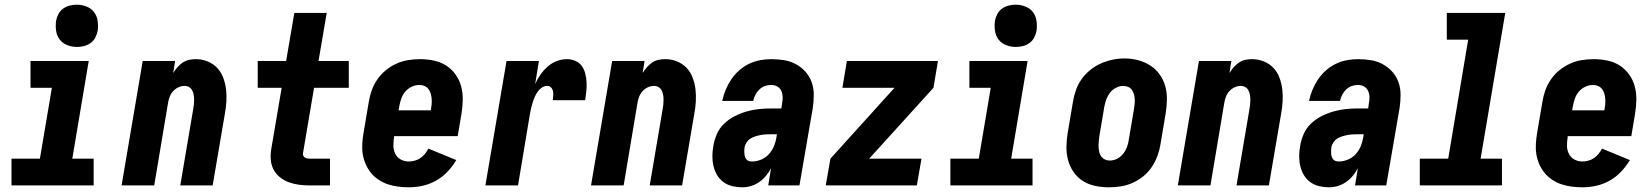

<svg xmlns="http://www.w3.org/2000/svg" viewBox="-20 -790 7040 818"><path d="M29 0V-114H150L201 -416H110V-530H358L288 -114H379V0ZM308 -590Q286 -590 266 -598Q246 -606 234 -622Q222 -638 219 -659Q216 -680 219 -702Q222 -717 229.5 -731Q237 -745 250 -754Q263 -763 278 -766.5Q293 -770 308 -770Q329 -770 349 -762Q369 -754 381 -738Q393 -722 396 -701Q399 -680 396 -658Q393 -643 385.5 -629Q378 -615 365 -606Q352 -597 337 -593.5Q322 -590 308 -590Z M498 0 588 -530H726L718 -479Q726 -492 736 -503.5Q746 -515 758.5 -523.5Q771 -532 785.5 -535Q800 -538 814 -538Q840 -538 864 -528.5Q888 -519 905 -501Q922 -483 931 -459Q940 -435 943 -410Q946 -385 944.5 -358Q943 -331 938 -305L886 0H748L803 -324Q805 -334 806 -344.5Q807 -355 807 -366Q807 -377 805 -387Q803 -397 798.5 -405.5Q794 -414 785.5 -419Q777 -424 766 -424Q753 -424 740 -418Q727 -412 717.5 -401.5Q708 -391 703 -378Q698 -365 696 -352L637 0Z M1300 0Q1276 0 1253.5 -3Q1231 -6 1210.5 -13.5Q1190 -21 1172.5 -35Q1155 -49 1145 -68.5Q1135 -88 1133.5 -111Q1132 -134 1136 -157L1180 -416H1078V-530H1199L1234 -735H1372L1337 -530H1466V-416H1318L1271 -138Q1270 -132 1272 -127Q1274 -122 1278.5 -119Q1283 -116 1288.5 -115Q1294 -114 1300 -114H1386V0Z M1722 8Q1699 8 1676 5Q1653 2 1632 -5Q1611 -12 1592.5 -24.5Q1574 -37 1560.5 -53.5Q1547 -70 1538 -90.5Q1529 -111 1525.5 -133Q1522 -155 1523.5 -178.5Q1525 -202 1529 -225L1551 -355Q1555 -380 1563.5 -404.5Q1572 -429 1587.5 -451.5Q1603 -474 1624 -491Q1645 -508 1669.5 -519Q1694 -530 1719.5 -534Q1745 -538 1770 -538Q1799 -538 1828 -532Q1857 -526 1880.5 -511Q1904 -496 1920.5 -473Q1937 -450 1944.5 -422.5Q1952 -395 1951.5 -365Q1951 -335 1946 -305L1930 -210H1659V-207Q1656 -188 1656 -169.5Q1656 -151 1664 -135Q1672 -119 1687.5 -110.5Q1703 -102 1722 -102Q1734 -102 1747 -105.5Q1760 -109 1771 -116.5Q1782 -124 1790.5 -134.5Q1799 -145 1805 -157L1924 -108Q1908 -81 1886 -58Q1864 -35 1837 -20Q1810 -5 1780.5 1.5Q1751 8 1722 8ZM1678 -320H1815L1816 -323Q1818 -335 1819 -346.5Q1820 -358 1819 -369.5Q1818 -381 1815 -391.5Q1812 -402 1805.5 -410.5Q1799 -419 1789 -423.5Q1779 -428 1767 -428Q1750 -428 1734 -420.5Q1718 -413 1706.5 -399.5Q1695 -386 1689.5 -369.5Q1684 -353 1681 -337Z M2048 0 2138 -530H2276L2260 -432Q2269 -453 2282.5 -472Q2296 -491 2313.5 -506.5Q2331 -522 2352.5 -530Q2374 -538 2396 -538Q2414 -538 2431.5 -530.5Q2449 -523 2459 -508.5Q2469 -494 2473.5 -476.5Q2478 -459 2479 -439.5Q2480 -420 2478 -401Q2476 -382 2473 -363H2335Q2336 -373 2337 -382.5Q2338 -392 2336 -401.5Q2334 -411 2327.5 -417.5Q2321 -424 2311 -424Q2299 -424 2288 -416.5Q2277 -409 2270 -398.5Q2263 -388 2258 -376.5Q2253 -365 2249.5 -353.5Q2246 -342 2243 -330Q2240 -318 2238 -306L2187 0Z M2498 0 2588 -530H2726L2718 -479Q2726 -492 2736 -503.5Q2746 -515 2758.5 -523.5Q2771 -532 2785.5 -535Q2800 -538 2814 -538Q2840 -538 2864 -528.5Q2888 -519 2905 -501Q2922 -483 2931 -459Q2940 -435 2943 -410Q2946 -385 2944.5 -358Q2943 -331 2938 -305L2886 0H2748L2803 -324Q2805 -334 2806 -344.5Q2807 -355 2807 -366Q2807 -377 2805 -387Q2803 -397 2798.5 -405.5Q2794 -414 2785.5 -419Q2777 -424 2766 -424Q2753 -424 2740 -418Q2727 -412 2717.5 -401.5Q2708 -391 2703 -378Q2698 -365 2696 -352L2637 0Z M3142 8Q3121 8 3100 3Q3079 -2 3062.5 -14Q3046 -26 3035.5 -43.5Q3025 -61 3020 -81.5Q3015 -102 3015 -123.5Q3015 -145 3019 -167Q3023 -193 3034 -218.5Q3045 -244 3065.5 -263.5Q3086 -283 3111 -295.5Q3136 -308 3162.5 -315.5Q3189 -323 3215 -325.5Q3241 -328 3267 -328H3309L3312 -350Q3315 -364 3314.5 -377.5Q3314 -391 3308.5 -403Q3303 -415 3291.5 -421.5Q3280 -428 3266 -428Q3252 -428 3239 -423.5Q3226 -419 3215.5 -409Q3205 -399 3198.5 -386.5Q3192 -374 3189 -360H3057Q3062 -384 3071.5 -407Q3081 -430 3095 -451Q3109 -472 3128.5 -489.5Q3148 -507 3171 -518Q3194 -529 3218 -533.5Q3242 -538 3266 -538Q3294 -538 3321 -533.5Q3348 -529 3371 -516.5Q3394 -504 3411.5 -484.5Q3429 -465 3438 -440Q3447 -415 3447 -387Q3447 -359 3443 -331L3386 0H3253L3265 -73Q3256 -56 3243 -40.5Q3230 -25 3214 -14Q3198 -3 3179.5 2.5Q3161 8 3142 8ZM3184 -102Q3203 -102 3222.5 -110Q3242 -118 3256 -133.5Q3270 -149 3277.5 -167.5Q3285 -186 3288 -205L3290 -218H3267Q3256 -218 3244.5 -217.5Q3233 -217 3222 -215Q3211 -213 3199.5 -209.5Q3188 -206 3178 -200Q3168 -194 3161 -183.5Q3154 -173 3152 -162Q3151 -155 3151 -148.5Q3151 -142 3151.5 -135Q3152 -128 3154 -122Q3156 -116 3160 -111Q3164 -106 3170.5 -104Q3177 -102 3184 -102Z M3498 0 3518 -114 3791 -416H3569L3588 -530H3976L3957 -416L3683 -114H3906L3886 0Z M4029 0V-114H4150L4201 -416H4110V-530H4358L4288 -114H4379V0ZM4308 -590Q4286 -590 4266 -598Q4246 -606 4234 -622Q4222 -638 4219 -659Q4216 -680 4219 -702Q4222 -717 4229.5 -731Q4237 -745 4250 -754Q4263 -763 4278 -766.5Q4293 -770 4308 -770Q4329 -770 4349 -762Q4369 -754 4381 -738Q4393 -722 4396 -701Q4399 -680 4396 -658Q4393 -643 4385.5 -629Q4378 -615 4365 -606Q4352 -597 4337 -593.5Q4322 -590 4308 -590Z M4705 8Q4675 8 4646 2Q4617 -4 4593.5 -19Q4570 -34 4554 -57Q4538 -80 4530.5 -107.5Q4523 -135 4523.5 -165Q4524 -195 4529 -225L4551 -355Q4555 -380 4563.5 -405Q4572 -430 4587.5 -452Q4603 -474 4624.5 -491.5Q4646 -509 4670 -519.5Q4694 -530 4719.5 -535.5Q4745 -541 4770 -541Q4801 -541 4829 -533.5Q4857 -526 4880.5 -511Q4904 -496 4920.5 -473Q4937 -450 4944.5 -422.5Q4952 -395 4951.5 -365Q4951 -335 4946 -305L4924 -175Q4920 -150 4911 -125.5Q4902 -101 4887 -78.5Q4872 -56 4851 -39Q4830 -22 4805.5 -11Q4781 0 4755.5 4Q4730 8 4705 8ZM4708 -106Q4724 -106 4739 -113.5Q4754 -121 4764.5 -134Q4775 -147 4781 -162.5Q4787 -178 4789 -194L4811 -324Q4813 -335 4814 -346Q4815 -357 4814.5 -368Q4814 -379 4811 -389Q4808 -399 4802 -407.5Q4796 -416 4786 -420Q4776 -424 4765 -424Q4750 -424 4734.5 -416Q4719 -408 4709 -395Q4699 -382 4693.5 -367Q4688 -352 4685 -336L4663 -206Q4662 -195 4661 -184Q4660 -173 4660.5 -162.5Q4661 -152 4663.5 -141.5Q4666 -131 4672 -123Q4678 -115 4687.5 -110.5Q4697 -106 4708 -106Z M4998 0 5088 -530H5226L5218 -479Q5226 -492 5236 -503.5Q5246 -515 5258.5 -523.5Q5271 -532 5285.5 -535Q5300 -538 5314 -538Q5340 -538 5364 -528.5Q5388 -519 5405 -501Q5422 -483 5431 -459Q5440 -435 5443 -410Q5446 -385 5444.5 -358Q5443 -331 5438 -305L5386 0H5248L5303 -324Q5305 -334 5306 -344.5Q5307 -355 5307 -366Q5307 -377 5305 -387Q5303 -397 5298.5 -405.5Q5294 -414 5285.5 -419Q5277 -424 5266 -424Q5253 -424 5240 -418Q5227 -412 5217.5 -401.5Q5208 -391 5203 -378Q5198 -365 5196 -352L5137 0Z M5642 8Q5621 8 5600 3Q5579 -2 5562.5 -14Q5546 -26 5535.5 -43.5Q5525 -61 5520 -81.5Q5515 -102 5515 -123.5Q5515 -145 5519 -167Q5523 -193 5534 -218.5Q5545 -244 5565.5 -263.5Q5586 -283 5611 -295.5Q5636 -308 5662.5 -315.5Q5689 -323 5715 -325.5Q5741 -328 5767 -328H5809L5812 -350Q5815 -364 5814.5 -377.5Q5814 -391 5808.5 -403Q5803 -415 5791.5 -421.5Q5780 -428 5766 -428Q5752 -428 5739 -423.5Q5726 -419 5715.5 -409Q5705 -399 5698.5 -386.5Q5692 -374 5689 -360H5557Q5562 -384 5571.5 -407Q5581 -430 5595 -451Q5609 -472 5628.5 -489.5Q5648 -507 5671 -518Q5694 -529 5718 -533.5Q5742 -538 5766 -538Q5794 -538 5821 -533.5Q5848 -529 5871 -516.5Q5894 -504 5911.5 -484.5Q5929 -465 5938 -440Q5947 -415 5947 -387Q5947 -359 5943 -331L5886 0H5753L5765 -73Q5756 -56 5743 -40.5Q5730 -25 5714 -14Q5698 -3 5679.5 2.5Q5661 8 5642 8ZM5684 -102Q5703 -102 5722.5 -110Q5742 -118 5756 -133.5Q5770 -149 5777.5 -167.5Q5785 -186 5788 -205L5790 -218H5767Q5756 -218 5744.5 -217.5Q5733 -217 5722 -215Q5711 -213 5699.5 -209.5Q5688 -206 5678 -200Q5668 -194 5661 -183.5Q5654 -173 5652 -162Q5651 -155 5651 -148.5Q5651 -142 5651.5 -135Q5652 -128 5654 -122Q5656 -116 5660 -111Q5664 -106 5670.5 -104Q5677 -102 5684 -102Z M6029 0V-114H6150L6235 -621H6144V-735H6393L6288 -114H6379V0Z M6722 8Q6699 8 6676 5Q6653 2 6632 -5Q6611 -12 6592.5 -24.5Q6574 -37 6560.5 -53.5Q6547 -70 6538 -90.5Q6529 -111 6525.5 -133Q6522 -155 6523.5 -178.5Q6525 -202 6529 -225L6551 -355Q6555 -380 6563.5 -404.5Q6572 -429 6587.5 -451.5Q6603 -474 6624 -491Q6645 -508 6669.5 -519Q6694 -530 6719.5 -534Q6745 -538 6770 -538Q6799 -538 6828 -532Q6857 -526 6880.5 -511Q6904 -496 6920.5 -473Q6937 -450 6944.5 -422.5Q6952 -395 6951.5 -365Q6951 -335 6946 -305L6930 -210H6659V-207Q6656 -188 6656 -169.5Q6656 -151 6664 -135Q6672 -119 6687.5 -110.5Q6703 -102 6722 -102Q6734 -102 6747 -105.5Q6760 -109 6771 -116.5Q6782 -124 6790.5 -134.5Q6799 -145 6805 -157L6924 -108Q6908 -81 6886 -58Q6864 -35 6837 -20Q6810 -5 6780.5 1.5Q6751 8 6722 8ZM6678 -320H6815L6816 -323Q6818 -335 6819 -346.5Q6820 -358 6819 -369.5Q6818 -381 6815 -391.5Q6812 -402 6805.5 -410.5Q6799 -419 6789 -423.5Q6779 -428 6767 -428Q6750 -428 6734 -420.5Q6718 -413 6706.5 -399.5Q6695 -386 6689.5 -369.5Q6684 -353 6681 -337Z"/></svg>

Font: iosevka_custom_sans_ss08 Heavy
Style: Italic
Weight: 900
Italic angle: -10°
Designer: Belleve Invis
Foundry: Belleve Invis
Version: Version 10.3.0; ttfautohint (v1.8.3)